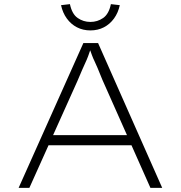

<svg xmlns="http://www.w3.org/2000/svg" viewBox="-20 -908 874 928"><path d="M70 0 383 -700H454L764 0H707L475 -522Q460 -559 451.5 -579.5Q443 -600 436.5 -613Q430 -626 424 -642.5Q418 -659 408 -687L424 -688Q413 -655 406 -636.5Q399 -618 392 -603.5Q385 -589 377 -570Q369 -551 354 -516L122 0ZM194 -206 215 -255H621L635 -206ZM417 -761Q381 -761 352 -776Q323 -791 303 -818.5Q283 -846 275 -883L318 -888Q328 -840 355.5 -821Q383 -802 417 -802Q451 -802 478.5 -821Q506 -840 516 -888L559 -883Q551 -846 531 -818.5Q511 -791 482 -776Q453 -761 417 -761Z"/></svg>

Font: Lexend Mega ExtraLight
Style: Regular
Weight: 250
Version: Version 1.007